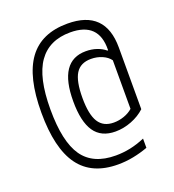

<svg xmlns="http://www.w3.org/2000/svg" viewBox="-135 -740 871 959"><g transform="rotate(-20 300.0 -260.0)"><path d="M330 114Q191 114 124 22Q57 -70 57 -260Q57 -450 124.5 -542Q192 -634 331 -634Q532 -634 532 -434V-106Q502 -78 459.5 -61.5Q417 -45 374 -45Q298 -45 262 -98Q226 -151 226 -259Q226 -473 370 -473Q401 -473 427.5 -464Q454 -455 473 -439H477V-442Q480 -588 329 -588Q217 -588 161 -509Q105 -430 105 -260Q105 -88 159.5 -10Q214 68 334 68Q374 68 412 60Q450 52 490 35V84Q452 98 411.5 106Q371 114 330 114ZM381 -90Q409 -90 436 -99.5Q463 -109 482 -126V-384Q468 -404 440.5 -416Q413 -428 381 -428Q325 -428 300 -388Q275 -348 275 -259Q275 -171 300.5 -130.5Q326 -90 381 -90Z"/></g></svg>

Font: M PLUS Code Latin 60 Light
Style: Regular
Weight: 300
Width: 7
Monospace: yes
Designer: Coji Morishita
Foundry: UNDERFOREST DESIGN
Version: Version 1.005; ttfautohint (v1.8.3)